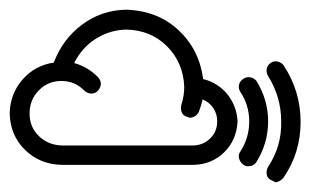

<svg xmlns="http://www.w3.org/2000/svg" viewBox="-20 -566 640 396"><path d="M549 -190Q544 -192 537.5 -195.5Q531 -199 530 -207Q529 -215 533 -222Q561 -264 560 -315Q560 -366 533 -409Q529 -416 530 -423.5Q531 -431 538 -436Q545 -441 553 -439Q561 -437 565 -431Q600 -378 600 -314.5Q600 -251 565 -200Q559 -192 549 -190ZM491 -223Q486 -223 480.5 -227.5Q475 -232 473 -239.5Q471 -247 476 -254Q494 -282 494 -315.5Q494 -349 476 -376Q471 -384 473 -391.5Q475 -399 482 -403.5Q489 -408 496.5 -406.5Q504 -405 509 -399Q533 -360 533 -315.5Q533 -271 509 -232Q503 -223 491 -223ZM380 -266Q400 -267 414 -281Q428 -295 428 -316Q428 -331 420 -343Q412 -355 398 -361Q395 -348 390.5 -336.5Q386 -325 372 -323L366 -325Q358 -327 355 -334Q352 -341 354 -350Q360 -368 360 -387Q358 -437 324.5 -470.5Q291 -504 240 -505Q206 -504 177.5 -486Q149 -468 133 -436Q161 -428 181 -408Q188 -401 188 -393.5Q188 -386 182.5 -379.5Q177 -373 168.5 -373Q160 -373 153 -380Q134 -399 106.5 -399Q79 -399 60 -379.5Q41 -360 41 -332Q41 -304 60 -285.5Q79 -267 107 -266ZM399 -403Q430 -395 449 -371.5Q468 -348 470 -316Q468 -277 442.5 -252Q417 -227 380 -226H107Q62 -227 31.5 -257Q1 -287 0 -332Q1 -373 26.5 -402Q52 -431 91 -437Q109 -485 149 -515Q189 -545 240 -546Q305 -544 348 -504Q391 -464 399 -403Z"/></svg>

Font: JetBrainsMono NF
Style: Regular
Weight: 400
Monospace: yes
Designer: Philipp Nurullin, Konstantin Bulenkov
Foundry: JetBrains
Version: Version 1.0.2; ttfautohint (v1.8.3)